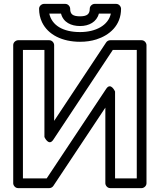

<svg xmlns="http://www.w3.org/2000/svg" viewBox="-20 -943 826 988"><path d="M560.5 -686H683.8V-25H572.1V-472C572.1 -472 550.3 -522 526.3 -485.8L220.2 -25H98V-686H208.6V-238C208.6 -238 230.5 -188 254.4 -224.2ZM547.1 -736C539.3 -736 530.9 -731.9 526.3 -724.8L258.6 -321V-711C258.6 -721.7 248.7 -736 233.6 -736H73C62.3 -736 48 -726.1 48 -711V0C48 10.7 57.9 25 73 25H233.6C241.3 25 249.7 20.9 254.4 13.8L522.1 -389.2V0C522.1 10.7 532 25 547.1 25H708.8C719.5 25 733.8 15.1 733.8 0V-711C733.8 -721.7 723.9 -736 708.8 -736ZM233.6 -873H294C305.5 -827.8 346.4 -809 392 -809C438.2 -809 477.7 -830.2 488.8 -873H550.4C537.2 -812 472.1 -778 392 -778C303.2 -778 246.8 -813 233.6 -873ZM392 -859C352.5 -859 341.1 -871.4 341.1 -898C341.1 -908.7 331.2 -923 316.1 -923H206.1C195.4 -923 181.1 -913.1 181.1 -898C181.1 -873.4 186.1 -850 196.2 -828.7C227.4 -763.4 301.2 -728 392 -728C422.1 -728 450.1 -732 476 -740.2C542.8 -761.4 602.9 -811.5 602.9 -898C602.9 -908.7 593 -923 577.9 -923H466.8C456.1 -923 441.8 -913.1 441.8 -898C441.8 -872.2 430 -859 392 -859Z"/></svg>

Font: Asimov
Style: WidOu
Weight: 500
Designer: Google
Version: Version 2.000980; 2014